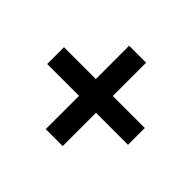

<svg xmlns="http://www.w3.org/2000/svg" viewBox="-124 -745 840 840"><g transform="rotate(45 296.0 -325.0)"><path d="M243 -67H348V-273H546V-377H348V-583H243V-377H46V-273H243Z"/></g></svg>

Font: Fixel Display SemiBold
Style: Regular
Weight: 600
Designer: AlfaBravo + MacPaw
Foundry: Kyrylo Tkachov, Marchela Mozhyna, Serhii Makarenko, Maria Weinstein, Zakhar Kryvoshyya
Version: Version 1.211